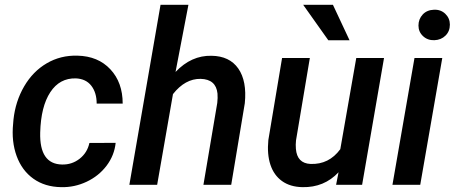

<svg xmlns="http://www.w3.org/2000/svg" viewBox="-20 -770 1894 800"><path d="M238.3 -84.5Q279.8 -83.5 311.8 -108.6Q343.8 -133.8 352.5 -174.3L461.9 -174.8Q456.5 -122.6 424.1 -79.6Q391.6 -36.6 340.8 -12.7Q290 11.2 234.9 9.8Q167 8.8 119.1 -25.4Q71.3 -59.6 49.3 -119.9Q27.3 -180.2 34.7 -254.4L36.1 -271.5Q44.4 -348.1 80.8 -410.4Q117.2 -472.7 174.8 -506.3Q232.4 -540 302.7 -538.1Q388.7 -536.1 439.9 -481.2Q491.2 -426.3 491.2 -338.4H382.8Q382.8 -383.8 360.6 -412.6Q338.4 -441.4 296.4 -443.4Q228.5 -445.3 189.5 -385.7Q150.4 -326.2 147.5 -217.8Q144 -86.4 238.3 -84.5Z M711.4 -470.2Q777.3 -539.6 861.3 -537.6Q936.5 -536.6 972.9 -484.4Q1009.3 -432.1 1000 -339.8L943.4 0H827.6L885.3 -341.3Q887.7 -362.3 886.2 -380.4Q879.9 -439.9 815.9 -441.4Q751.5 -442.4 700.7 -377.9L634.8 0H519L648.9 -750H765.1Z M1390.6 -52.2Q1330.6 11.7 1240.2 9.8Q1189 8.8 1155 -15.6Q1121.1 -40 1106.7 -83.7Q1092.3 -127.4 1098.1 -186.5L1155.3 -528.3H1271L1213.4 -185.1Q1211.4 -167 1212.9 -149.9Q1217.8 -89.4 1273.9 -86.9Q1350.6 -84 1397.9 -148.4L1464.4 -528.3H1580.1L1488.8 0H1380.4ZM1436.5 -602.1H1348.1L1243.2 -750H1367.2Z M1731 0H1615.2L1707 -528.3H1822.8ZM1723.6 -663.6Q1723.6 -690.4 1741.2 -709.5Q1758.8 -728.5 1788.6 -729.5Q1816.9 -730.5 1835.7 -712.2Q1854.5 -693.8 1854.5 -667.5Q1854.5 -639.6 1836.2 -621.6Q1817.9 -603.5 1789.6 -602.5Q1761.7 -601.6 1742.7 -619.4Q1723.6 -637.2 1723.6 -663.6Z"/></svg>

Font: TypoPRO Roboto
Style: Italic
Weight: 500
Italic angle: -12°
Designer: Google
Version: Version 2.136; 2016